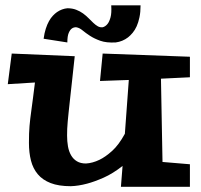

<svg xmlns="http://www.w3.org/2000/svg" viewBox="-20 -704 768 735"><path d="M707 11.2H442.9L449.2 -68.8Q412.1 -39.6 376.7 -23.9Q341.3 -8.3 313.5 -1Q280.8 7.8 251 8.8Q204.6 8.8 173.8 -3.2Q143.1 -15.1 124.8 -36.9Q106.4 -58.6 98.6 -89.1Q90.8 -119.6 90.8 -157.2Q90.8 -177.2 91.3 -192.4Q91.8 -207.5 93 -221.4Q94.2 -235.4 95.9 -250Q97.7 -264.6 100.3 -283.7Q103 -302.7 106.2 -327.9Q109.4 -353 113.8 -388.2L9.8 -381.8L24.9 -499L266.1 -488.8Q260.3 -434.6 255.9 -394.8Q251.5 -355 248.3 -325.7Q245.1 -296.4 242.9 -275.9Q240.7 -255.4 239.3 -239.5Q237.8 -223.6 237.3 -211.2Q236.8 -198.7 236.8 -185.1Q236.8 -163.1 240.2 -143.6Q243.7 -124 252.2 -109.4Q260.7 -94.7 274.7 -86.4Q288.6 -78.1 309.1 -78.1Q334.5 -79.6 360.8 -92.3Q383.3 -103 408.9 -126Q434.6 -148.9 458 -191.9L473.1 -397.9L362.8 -394L373 -499L707 -486.8V-408.2L596.2 -402.8L602.1 -84L707 -75.2ZM518.1 -683.6Q518.1 -657.7 513.9 -637.9Q509.8 -618.2 503.2 -603.5Q496.6 -588.9 487.8 -578.4Q479 -567.9 470.2 -561Q449.2 -544.9 422.9 -541.5Q387.2 -539.6 364 -547.9Q340.8 -556.2 324.5 -566.9Q308.1 -577.6 296.1 -587.6Q284.2 -597.7 272 -599.6Q262.2 -600.1 254.9 -594.7Q248 -589.8 242.9 -577.6Q237.8 -565.4 237.8 -541.5L147 -555.7Q149.9 -577.6 155.3 -594.2Q160.6 -610.8 167.5 -623Q174.3 -635.3 182.4 -643.8Q190.4 -652.3 198.2 -657.7Q216.8 -670.4 237.8 -672.4Q256.8 -672.4 271.5 -666.7Q286.1 -661.1 297.9 -652.6Q309.6 -644 319.1 -634.3Q328.6 -624.5 337.2 -616.5Q345.7 -608.4 354.2 -603.5Q362.8 -598.6 373 -599.6Q383.8 -602.5 391.6 -612.3Q398.4 -620.6 403.1 -637.5Q407.7 -654.3 405.8 -683.6Z"/></svg>

Font: Peralta
Style: Regular
Weight: 400
Designer: Astigmatic (AOETI)
Foundry: Astigmatic (AOETI)
Version: Version 1.000